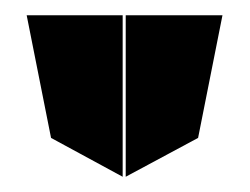

<svg xmlns="http://www.w3.org/2000/svg" viewBox="-20 -797 328 252"><path d="M47 -616 141 -565V-777H15ZM240 -616 272 -777H145V-565Z"/></svg>

Font: Charger Pro
Style: BlkNar
Weight: 900
Designer: Jasper
Foundry: Cannot Into Space Fonts
Version: Version 1.09